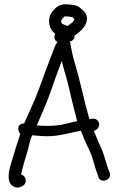

<svg xmlns="http://www.w3.org/2000/svg" viewBox="-20 -831 547 883"><path d="M262 -737C262 -740 270 -749 276 -755C281 -757 306 -754 312 -752C313 -752 319 -747 322 -744C319 -729 304 -721 289 -711C283 -715 274 -719 266 -721C262 -729 260 -729 262 -734ZM323 -668C349 -683 400 -728 372 -772C369 -777 365 -781 360 -785C342 -803 330 -808 300 -810C253 -817 237 -797 219 -776V-775C195 -744 205 -695 234 -676C228 -665 228 -646 244 -638C233 -623 227 -604 220 -585C200 -533 180 -480 160 -424C141 -372 114 -315 91 -263C78 -264 64 -255 64 -241C64 -231 68 -222 73 -214C60 -176 47 -134 36 -96C28 -70 16 -37 21 -3C24 17 46 38 72 30L73 29L82 25C107 14 102 -23 77 -28C77 -30 78 -35 79 -38C87 -73 98 -106 108 -141C114 -163 118 -189 128 -209C152 -207 183 -203 214 -205C267 -208 307 -222 352 -230C357 -217 363 -202 368 -190C380 -161 393 -138 403 -111C408 -97 422 -43 429 -28L432 -19C439 16 499 -2 484 -38C468 -75 459 -127 439 -164L411 -230H412C425 -233 436 -244 436 -259C436 -273 423 -288 405 -285L391 -283C368 -362 350 -454 326 -534C316 -566 309 -599 304 -630V-631C303 -634 302 -638 300 -640C314 -642 323 -652 323 -668ZM335 -274C329 -273 320 -271 313 -269L262 -257C227 -251 187 -251 149 -254C170 -302 194 -356 212 -407C229 -456 246 -504 264 -551C271 -523 278 -496 288 -464C304 -402 317 -337 335 -274Z"/></svg>

Font: Stray Cat
Style: Bd
Weight: 700
Version: Version 1.0